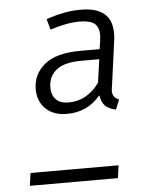

<svg xmlns="http://www.w3.org/2000/svg" viewBox="-51 -727 603 769"><g transform="rotate(-5 251.0 -342.5)"><path d="M95 -383Q95 -443 142 -482Q189 -521 287 -521H364L369 -554Q371 -570 371 -577Q371 -610 352.5 -624Q334 -638 293 -638Q241 -638 175 -616L163 -659Q236 -685 302 -685Q427 -685 427 -581Q427 -565 426 -557L401 -373Q400 -368 399 -362Q398 -356 398 -350Q398 -337 404 -328Q410 -319 424 -313L408 -274Q380 -280 365.5 -294Q351 -308 347 -337Q294 -274 212 -274Q157 -274 126 -304.5Q95 -335 95 -383ZM346 -388 359 -481H287Q218 -481 186 -455Q154 -429 154 -385Q154 -354 171.5 -336.5Q189 -319 222 -319Q260 -319 291.5 -337Q323 -355 346 -388ZM45 -51H399L392 0H38Z"/></g></svg>

Font: FiraGO Light
Style: Italic
Weight: 300
Italic angle: -8°
Designer: bBox Type GmbH
Foundry: bBox Type GmbH
Version: Version 1.001